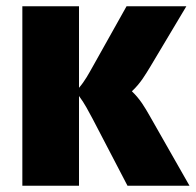

<svg xmlns="http://www.w3.org/2000/svg" viewBox="-20 -590 622 610"><path d="M455 -223C440 -249 426 -274 399 -300C427 -326 442 -353 458 -379L572 -570H382L275 -379C262 -356 250 -333 231 -311V-570H51V0H231V-285C249 -261 261 -237 274 -213L385 0H582Z"/></svg>

Font: FilmFarsi_V5 Display
Style: Regular
Weight: 400
Designer: Borna Izadpanah
Foundry: Borna Izadpanah
Version: Version 1.000;PS 001.000;hotconv 1.0.88;makeotf.lib2.5.64775